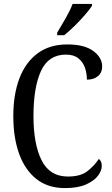

<svg xmlns="http://www.w3.org/2000/svg" viewBox="-20 -951 573 981"><path d="M312 10Q225 10 166.5 -36Q108 -82 78 -164.5Q48 -247 48 -358Q48 -468 79 -550Q110 -632 171.5 -678Q233 -724 324 -724Q411 -724 456.5 -690.5Q502 -657 502 -611Q502 -580 480.5 -562Q459 -544 424 -544Q424 -576 414 -605Q404 -634 380.5 -653Q357 -672 317 -672Q228 -672 189.5 -588.5Q151 -505 151 -358Q151 -215 192.5 -132Q234 -49 327 -49Q391 -49 426 -76Q461 -103 485 -139Q500 -128 500 -103Q500 -79 480.5 -53Q461 -27 419.5 -8.5Q378 10 312 10ZM272 -784Q293 -819 315.5 -858Q338 -897 351 -931H450V-921Q439 -904 415 -876Q391 -848 362 -819.5Q333 -791 308 -771H272Z"/></svg>

Font: Noto Serif Sinhala Condensed
Style: Regular
Weight: 400
Width: 3
Designer: Jelle Bosma - Monotype Design Team
Foundry: Monotype Imaging Inc.
Version: Version 2.007; ttfautohint (v1.8.4.7-5d5b)